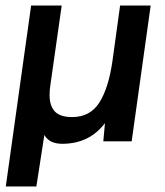

<svg xmlns="http://www.w3.org/2000/svg" viewBox="-20 -513 599 697"><path d="M93 -493H204L163 -205Q160 -186 160 -168Q160 -129 179 -108.5Q198 -88 242 -88Q307 -88 340.5 -140.5Q374 -193 388 -290L416 -493H527L458 0H355L361 -66Q304 9 206 9Q159 9 141 -23L112 164H1Z"/></svg>

Font: Hanken Grotesk SemiBold
Style: Italic
Weight: 600
Italic angle: -8°
Designer: Alfredo Marco Pradil
Foundry: Hanken Design Co.
Version: Version 3.014